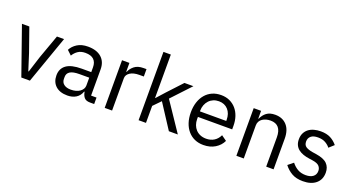

<svg xmlns="http://www.w3.org/2000/svg" viewBox="-49 -1341 3596 1954"><g transform="rotate(20 1749.0 -364.0)"><path d="M199 0 18 -516H98L188 -260L244 -84H249L305 -260L397 -516H474L292 0Z M943 0Q898 0 878.5 -24Q859 -48 854 -84H849Q832 -36 793 -12Q754 12 700 12Q618 12 572.5 -30Q527 -72 527 -144Q527 -217 580.5 -256Q634 -295 747 -295H849V-346Q849 -401 819 -430Q789 -459 727 -459Q680 -459 648.5 -438Q617 -417 596 -382L548 -427Q569 -469 615 -498.5Q661 -528 731 -528Q825 -528 877 -482Q929 -436 929 -354V-70H988V0ZM713 -56Q743 -56 768 -63Q793 -70 811 -83Q829 -96 839 -113Q849 -130 849 -150V-235H743Q674 -235 642.5 -215Q611 -195 611 -157V-136Q611 -98 638.5 -77Q666 -56 713 -56Z M1102 0V-516H1182V-421H1187Q1201 -458 1237 -487Q1273 -516 1336 -516H1367V-436H1320Q1255 -436 1218.5 -411.5Q1182 -387 1182 -350V0Z M1469 -740H1549V-271H1553L1632 -359L1778 -516H1875L1684 -312L1894 0H1797L1626 -263L1549 -184V0H1469Z M2173 12Q2120 12 2077.5 -7Q2035 -26 2004.5 -61.5Q1974 -97 1957.5 -146.5Q1941 -196 1941 -258Q1941 -319 1957.5 -369Q1974 -419 2004.5 -454.5Q2035 -490 2077.5 -509Q2120 -528 2173 -528Q2225 -528 2266 -509Q2307 -490 2336 -456.5Q2365 -423 2380.5 -377Q2396 -331 2396 -276V-238H2025V-214Q2025 -181 2035.5 -152.5Q2046 -124 2065.5 -103Q2085 -82 2113.5 -70Q2142 -58 2178 -58Q2227 -58 2263.5 -81Q2300 -104 2320 -147L2377 -106Q2352 -53 2299 -20.5Q2246 12 2173 12ZM2173 -461Q2140 -461 2113 -449.5Q2086 -438 2066.5 -417Q2047 -396 2036 -367.5Q2025 -339 2025 -305V-298H2310V-309Q2310 -378 2272.5 -419.5Q2235 -461 2173 -461Z M2528 0V-516H2608V-432H2612Q2631 -476 2665.5 -502Q2700 -528 2758 -528Q2838 -528 2884.5 -476.5Q2931 -425 2931 -331V0H2851V-317Q2851 -456 2734 -456Q2710 -456 2687.5 -450Q2665 -444 2647 -432Q2629 -420 2618.5 -401.5Q2608 -383 2608 -358V0Z M3251 12Q3179 12 3130.5 -15.5Q3082 -43 3047 -89L3104 -135Q3134 -97 3171 -76.5Q3208 -56 3257 -56Q3308 -56 3336.5 -78Q3365 -100 3365 -140Q3365 -170 3345.5 -191.5Q3326 -213 3275 -221L3234 -227Q3198 -232 3168 -242.5Q3138 -253 3115.5 -270.5Q3093 -288 3080.5 -314Q3068 -340 3068 -376Q3068 -414 3082 -442.5Q3096 -471 3120.5 -490Q3145 -509 3179 -518.5Q3213 -528 3252 -528Q3315 -528 3357.5 -506Q3400 -484 3432 -445L3379 -397Q3362 -421 3329 -440.5Q3296 -460 3246 -460Q3196 -460 3170.5 -438.5Q3145 -417 3145 -380Q3145 -342 3170.5 -325Q3196 -308 3244 -300L3284 -294Q3370 -281 3406 -244.5Q3442 -208 3442 -149Q3442 -74 3391 -31Q3340 12 3251 12Z"/></g></svg>

Font: IBM Plex Sans Thai Looped
Style: Regular
Weight: 400
Designer: Mike Abbink, Paul van der Laan, Pieter van Rosmalen, Ben Mitchell, Mark Frömberg
Foundry: Bold Monday
Version: Version 1.1